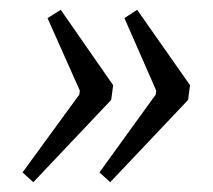

<svg xmlns="http://www.w3.org/2000/svg" viewBox="-20 -426 434 392"><path d="M26 -74 142 -233 143 -241 77 -389 104 -406 211 -252 207 -222 48 -54ZM183 -74 298 -233 299 -241 234 -389 260 -406 368 -252 364 -222 205 -54Z"/></svg>

Font: Grenze Light
Style: Italic
Weight: 300
Italic angle: -10°
Designer: Renata Polastri
Foundry: Omnibus-Type
Version: Version 1.002; ttfautohint (v1.8)